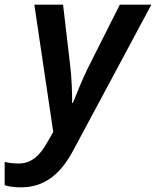

<svg xmlns="http://www.w3.org/2000/svg" viewBox="-98 -562 668 822"><path d="M-8 240C88 240 158 189 215 83L550 -542H415L277 -268C252 -217 227 -153 214 -121H211C211 -161 209 -232 202 -285L172 -542H49L130 3L108 41C76 100 40 138 -19 138C-42 138 -61 135 -78 131V231C-61 236 -41 240 -8 240Z"/></svg>

Font: Noto Sans SemiBold
Style: Italic
Weight: 600
Italic angle: -12°
Designer: Monotype Design Team
Foundry: Monotype Imaging Inc.
Version: Version 2.013